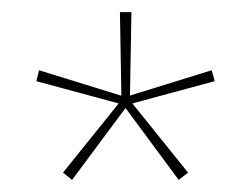

<svg xmlns="http://www.w3.org/2000/svg" viewBox="-20 -659 414 317"><path d="M99 -362 84 -374 179 -492 180.5 -487 40 -525 44.5 -543 183.5 -500 180.5 -496 178 -639H197L194.5 -496L190.5 -500L329.5 -543L334.5 -525L194 -487L195.5 -492L290.5 -374L275 -362L185.5 -483H189Z"/></svg>

Font: Anek Bangla Thin
Style: Regular
Weight: 250
Designer: Sulekha Rajkumar (Bangla), Yesha Goshar (Latin)
Foundry: Ek Type
Version: Version 1.003